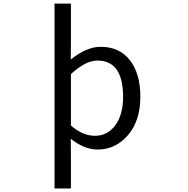

<svg xmlns="http://www.w3.org/2000/svg" viewBox="-20 -816 1040 1064"><path d="M282.2 228.5V-795.9H373V-579.1L372.1 -486.3Q460 -556.6 537.1 -556.6Q642.6 -556.6 700.2 -481.9Q757.8 -407.2 757.8 -280.3Q757.8 -146.5 689 -66.9Q620.1 12.7 521.5 12.7Q447.3 12.7 372.1 -46.9L373 44.9V228.5ZM662.1 -279.3Q662.1 -480.5 519.5 -480.5Q454.1 -480.5 373 -405.3V-120.1Q438.5 -63.5 506.8 -63.5Q575.2 -63.5 618.7 -121.6Q662.1 -179.7 662.1 -279.3Z"/></svg>

Font: GenEi Gothic M Regular
Style: Regular
Weight: 400
Designer: o_tamon (Modified); [Source Han Sans]
Ryoko NISHIZUKA  (kana & ideographs); Paul D. Hunt (Latin, Greek & Cyrillic); Wenl
Version: Version 1.1a;Original Version 1.004